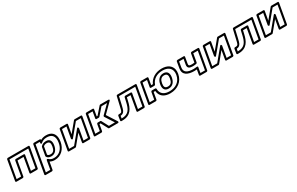

<svg xmlns="http://www.w3.org/2000/svg" viewBox="270 -2385 6850 4435"><g transform="rotate(-30 3695.0 -167.5)"><path d="M603 -25H483L552 -414C555 -429 542 -439 531 -439H319C304 -439 291 -425 289 -414L221 -25H101L186 -503H688ZM620 25C631 25 646 15 649 0L742 -528C744 -539 737 -553 722 -553H170C159 -553 143 -543 140 -528L47 0C45 11 53 25 68 25H237C248 25 263 15 266 0L335 -389H497L429 0C427 11 434 25 449 25Z M1031 -459C1068 -491 1112 -513 1183 -513C1306 -513 1354 -453 1366 -372C1371 -342 1370 -308 1363 -270L1361 -259C1341 -148 1283 -69 1195 -33C1166 -21 1134 -15 1097 -15C1031 -15 993 -36 966 -65C966 -65 930 -95 921 -46L882 178H763L883 -503H993L991 -474C991 -474 990 -424 1031 -459ZM1024 -553H867C856 -553 840 -543 837 -528L708 203C706 214 714 228 729 228H898C909 228 924 218 927 203L963 3C994 22 1035 35 1088 35C1266 35 1382 -97 1411 -259L1413 -270C1420 -312 1421 -351 1416 -387C1401 -485 1336 -563 1192 -563C1133 -563 1086 -549 1044 -525C1045 -539 1041 -553 1024 -553ZM1064 -79C1179 -79 1227 -176 1242 -259L1244 -270C1259 -353 1242 -448 1128 -448C1065 -448 1017 -426 985 -387C982 -383 980 -377 979 -373L941 -156C940 -151 941 -146 942 -143C959 -102 1000 -79 1064 -79ZM1073 -129C1025 -129 1003 -143 992 -163L1028 -365C1046 -384 1071 -398 1119 -398C1194 -398 1207 -345 1194 -270L1192 -259C1179 -183 1147 -129 1073 -129Z M1958 -503H2089L2004 -25H1885L1938 -326C1938 -326 1925 -376 1895 -340L1634 -25H1502L1587 -503H1707L1654 -203C1654 -203 1668 -153 1698 -189ZM1953 -553C1945 -553 1936 -549 1930 -542L1719 -287L1762 -528C1764 -539 1756 -553 1741 -553H1571C1560 -553 1544 -543 1541 -528L1448 0C1446 11 1454 25 1469 25H1639C1647 25 1656 21 1662 14L1873 -242L1831 0C1829 11 1836 25 1851 25H2021C2032 25 2047 15 2050 0L2143 -528C2145 -539 2138 -553 2123 -553Z M2446 -220H2379C2364 -220 2352 -206 2350 -195L2320 -25H2199L2284 -503H2404L2374 -330C2371 -315 2383 -305 2394 -305H2454C2462 -305 2472 -310 2477 -316L2640 -503H2788L2577 -293C2567 -283 2566 -269 2571 -261L2723 -25H2563L2465 -209C2461 -216 2453 -220 2446 -220ZM2425 -170 2523 14C2526 20 2533 25 2541 25H2767C2817 25 2793 -16 2793 -16L2626 -277L2862 -512C2900 -550 2850 -553 2850 -553H2636C2629 -553 2620 -549 2614 -542L2450 -355H2428L2458 -528C2460 -539 2453 -553 2438 -553H2268C2257 -553 2241 -543 2238 -528L2145 0C2143 11 2151 25 2166 25H2336C2347 25 2362 15 2365 0L2395 -170Z M3541 -503 3456 -25H3337L3406 -414C3409 -429 3396 -439 3385 -439H3238C3224 -439 3211 -427 3208 -415L3183 -304C3145 -136 3095 -25 2905 -25H2902L2913 -91C2998 -95 3025 -158 3040 -214C3047 -238 3054 -268 3062 -302L3108 -503ZM3595 -528C3597 -539 3590 -553 3575 -553H3093C3081 -553 3067 -543 3064 -529L3012 -304C3004 -270 2998 -242 2992 -219C2976 -163 2968 -141 2914 -141H2896C2881 -141 2868 -128 2866 -115L2848 1C2846 14 2856 25 2869 25H2897C3125 25 3194 -131 3232 -302L3252 -389H3351L3283 0C3281 11 3288 25 3303 25H3473C3484 25 3499 15 3502 0Z M4180 -15C4051 -15 3985 -66 3957 -135C3947 -159 3943 -186 3944 -216C3944 -228 3935 -237 3923 -237H3833C3818 -237 3806 -223 3804 -212L3771 -25H3651L3736 -503H3855L3824 -326C3821 -311 3833 -301 3844 -301H3935C3948 -301 3960 -312 3964 -322C4006 -439 4118 -513 4267 -513C4409 -513 4480 -451 4499 -367C4506 -338 4506 -305 4500 -269L4498 -259C4471 -105 4346 -15 4180 -15ZM4548 -259 4550 -269C4557 -311 4557 -349 4549 -385C4525 -490 4434 -563 4276 -563C4109 -563 3980 -479 3924 -351H3878L3909 -528C3911 -539 3904 -553 3889 -553H3720C3709 -553 3693 -543 3690 -528L3597 0C3595 11 3603 25 3618 25H3787C3798 25 3813 15 3816 0L3849 -187H3893C3894 -160 3900 -134 3910 -110C3944 -24 4028 35 4171 35C4365 35 4516 -79 4548 -259ZM4381 -269C4397 -357 4373 -449 4256 -449C4140 -449 4084 -355 4069 -269L4067 -259C4051 -170 4074 -79 4192 -79C4309 -79 4363 -170 4379 -259ZM4331 -269 4329 -259C4315 -181 4281 -129 4200 -129C4119 -129 4103 -181 4117 -259L4119 -269C4132 -345 4169 -399 4247 -399C4327 -399 4345 -346 4331 -269Z M4931 -247C4966 -247 4995 -251 5025 -256C5038 -258 5048 -270 5050 -281L5089 -503H5209L5125 -25H5004L5029 -166C5031 -176 5028 -194 5005 -191C4977 -187 4948 -184 4920 -184C4748 -184 4664 -236 4686 -361L4711 -503H4830L4805 -361C4790 -275 4845 -247 4931 -247ZM4940 -297C4862 -297 4846 -311 4855 -361L4884 -528C4886 -539 4879 -553 4864 -553H4695C4684 -553 4668 -543 4665 -528L4636 -361C4607 -195 4732 -134 4911 -134C4933 -134 4953 -136 4974 -138L4950 0C4948 11 4956 25 4971 25H5141C5152 25 5167 15 5170 0L5264 -528C5266 -539 5258 -553 5243 -553H5073C5062 -553 5046 -543 5043 -528L5003 -302C4983 -299 4964 -297 4940 -297Z M5775 -503H5906L5821 -25H5702L5755 -326C5755 -326 5742 -376 5712 -340L5451 -25H5319L5404 -503H5524L5471 -203C5471 -203 5485 -153 5515 -189ZM5770 -553C5762 -553 5753 -549 5747 -542L5536 -287L5579 -528C5581 -539 5573 -553 5558 -553H5388C5377 -553 5361 -543 5358 -528L5265 0C5263 11 5271 25 5286 25H5456C5464 25 5473 21 5479 14L5690 -242L5648 0C5646 11 5653 25 5668 25H5838C5849 25 5864 15 5867 0L5960 -528C5962 -539 5955 -553 5940 -553Z M6639 -503 6554 -25H6435L6504 -414C6507 -429 6494 -439 6483 -439H6336C6322 -439 6309 -427 6306 -415L6281 -304C6243 -136 6193 -25 6003 -25H6000L6011 -91C6096 -95 6123 -158 6138 -214C6145 -238 6152 -268 6160 -302L6206 -503ZM6693 -528C6695 -539 6688 -553 6673 -553H6191C6179 -553 6165 -543 6162 -529L6110 -304C6102 -270 6096 -242 6090 -219C6074 -163 6066 -141 6012 -141H5994C5979 -141 5966 -128 5964 -115L5946 1C5944 14 5954 25 5967 25H5995C6223 25 6292 -131 6330 -302L6350 -389H6449L6381 0C6379 11 6386 25 6401 25H6571C6582 25 6597 15 6600 0Z M7205 -503H7336L7251 -25H7132L7185 -326C7185 -326 7172 -376 7142 -340L6881 -25H6749L6834 -503H6954L6901 -203C6901 -203 6915 -153 6945 -189ZM7200 -553C7192 -553 7183 -549 7177 -542L6966 -287L7009 -528C7011 -539 7003 -553 6988 -553H6818C6807 -553 6791 -543 6788 -528L6695 0C6693 11 6701 25 6716 25H6886C6894 25 6903 21 6909 14L7120 -242L7078 0C7076 11 7083 25 7098 25H7268C7279 25 7294 15 7297 0L7390 -528C7392 -539 7385 -553 7370 -553Z"/></g></svg>

Font: Asimov
Style: XWidOuIt
Weight: 500
Designer: Google
Version: Version 2.000980; 2014